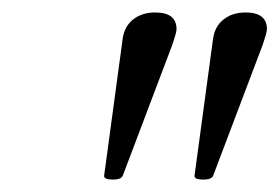

<svg xmlns="http://www.w3.org/2000/svg" viewBox="-20 -686 448 308"><path d="M161.1 -397.9Q147 -397.9 147 -403.8L176.8 -624Q179.7 -644 193.8 -655Q208 -666 229 -666Q263.2 -666 263.2 -639.2Q263.2 -633.8 255.9 -612.8L176.8 -403.8Q173.8 -397.9 161.1 -397.9ZM306.2 -397.9Q292 -397.9 292 -403.8L321.8 -624Q324.7 -644 338.9 -655Q353 -666 374 -666Q408.2 -666 408.2 -639.2Q408.2 -633.8 400.9 -612.8L321.8 -403.8Q318.8 -397.9 306.2 -397.9Z"/></svg>

Font: Junicode SmCond
Style: Italic
Weight: 400
Width: 4
Italic angle: -11°
Designer: Peter S. Baker
Version: Version 2.206